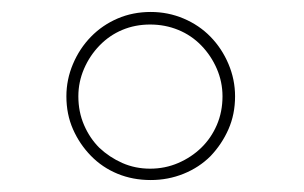

<svg xmlns="http://www.w3.org/2000/svg" viewBox="-20 -603 509 321"><path d="M332 -342Q313 -323 287 -312.5Q261 -302 232 -302Q202 -302 176.5 -312.5Q151 -323 132 -342.5Q113 -362 102 -387Q91 -412 91 -442Q91 -470 102 -496Q113 -522 132 -541.5Q151 -561 176.5 -572Q202 -583 232 -583Q261 -583 287 -572Q313 -561 332 -541.5Q351 -522 362 -496Q373 -470 373 -442Q373 -412 362 -387Q351 -362 332 -342ZM146 -356Q163 -340 184.5 -330.5Q206 -321 231 -321Q256 -321 278 -330.5Q300 -340 316.5 -356Q333 -372 342.5 -394Q352 -416 352 -442Q352 -466 342.5 -488Q333 -510 316.5 -527Q300 -544 278 -553Q256 -562 231 -562Q206 -562 184.5 -553Q163 -544 146.5 -527Q130 -510 120.5 -488Q111 -466 111 -442Q111 -416 120.5 -394Q130 -372 146 -356Z"/></svg>

Font: Josefin Slab Light
Style: Regular
Weight: 300
Designer: Santiago Orozco
Foundry: Typemade
Version: Version 2.000